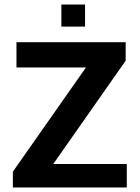

<svg xmlns="http://www.w3.org/2000/svg" viewBox="-20 -831 619 851"><path d="M252 -713V-811H357V-713ZM37 0V-70L361 -532H53V-644H537V-562L216 -104H542V0Z"/></svg>

Font: Kanit Medium
Style: Regular
Weight: 500
Designer: Katatrad Team
Foundry: CadsonDemak
Version: Version 2.000; ttfautohint (v1.8.3)